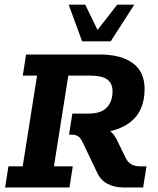

<svg xmlns="http://www.w3.org/2000/svg" viewBox="-20 -822 692 842"><path d="M2.4 0 17 -92.6H79.6L142.5 -490.4H79.9L94.4 -583H416Q511.4 -583 562.7 -544.9Q614.1 -506.7 614.1 -431.9Q614.1 -334.9 551.8 -286.6Q489.6 -238.4 381.7 -238.4H337.4L409.1 -262.4Q443.8 -262.4 462.7 -247.6Q481.6 -232.7 495.3 -203.2L529.5 -132.6Q539.4 -111.3 555.2 -101.9Q570.9 -92.6 594.4 -92.6H622.4L607.8 0H520.3Q481.2 0 451.2 -16Q421.2 -32 406.2 -64.6L345.5 -191.9Q334.1 -216.4 323.1 -223.9Q312.1 -231.3 294.7 -231.3H282.7L297.3 -323.9H367.9Q423.7 -323.9 448.6 -350.7Q473.5 -377.5 473.5 -421.3Q473.5 -457 450 -473.7Q426.4 -490.4 376.8 -490.4H279.5L216.6 -92.6H299.2L284.6 0ZM340.1 -640.8 281.1 -801.5H353.8L407.7 -690.7L494 -801.5H568.9L465.5 -640.8Z"/></svg>

Font: Rokkitt SemiBold
Style: Italic
Weight: 600
Italic angle: -9°
Designer: Vernon Adams
Foundry: Vernon Adams
Version: Version 3.103